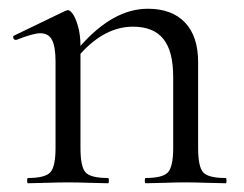

<svg xmlns="http://www.w3.org/2000/svg" viewBox="-20 -419 557 439"><path d="M496 -12Q498 -12 498 -6Q498 0 496 0Q485 0 454 -1Q423 -2 404 -2Q386 -2 355 -1Q324 0 313 0Q311 0 311 -6Q311 -12 313 -12Q352 -12 364 -25Q376 -38 376 -81V-243Q376 -302 353.5 -330Q331 -358 284 -358Q220 -358 164 -296V-81Q164 -38 175.5 -25Q187 -12 227 -12Q229 -12 229 -6Q229 0 227 0Q216 0 185 -1Q154 -2 135 -2Q117 -2 86 -1Q55 0 44 0Q42 0 42 -6Q42 -12 44 -12Q83 -12 95 -25Q107 -38 107 -81V-278Q107 -312 99 -327.5Q91 -343 72 -343Q56 -343 18 -328Q15 -327 12.5 -329Q10 -331 10 -334Q10 -337 13 -338L129 -394Q135 -396 135 -396Q140 -396 146.5 -387Q153 -378 158.5 -358.5Q164 -339 164 -314Q239 -399 318 -399Q373 -399 403 -367.5Q433 -336 433 -277V-81Q433 -38 444.5 -25Q456 -12 496 -12Z"/></svg>

Font: Cormorant Infant
Style: Regular
Weight: 400
Designer: Christian Thalmann (Catharsis Fonts)
Version: Version 1.000;PS 002.000;hotconv 1.0.88;makeotf.lib2.5.64775